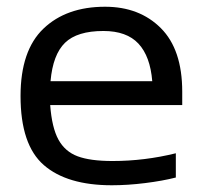

<svg xmlns="http://www.w3.org/2000/svg" viewBox="-20 -536 592 570"><path d="M521 -264V-224H129Q134 -157 153.5 -121.5Q173 -86 210.5 -72Q248 -58 314 -58Q409 -58 502 -81V-9Q463 1 411 7.5Q359 14 312 14Q179 14 110 -46Q41 -106 41 -251Q41 -386 109 -451Q177 -516 292 -516Q394 -516 457.5 -452.5Q521 -389 521 -264ZM130 -295H432Q426 -369 391 -406.5Q356 -444 287 -444Q209 -444 173 -409Q137 -374 130 -295Z"/></svg>

Font: Rhodium Libre
Style: Regular
Weight: 400
Designer: James Puckett
Foundry: Dunwich Type Founders
Version: Version 1.001; ttfautohint (v1.3)